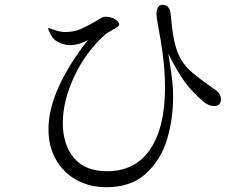

<svg xmlns="http://www.w3.org/2000/svg" viewBox="-20 -757 1040 804"><path d="M905 -342Q905 -313 877 -313Q855 -313 835 -329Q787 -369 754.5 -413Q722 -457 685 -532L689 -506Q698 -451 701.5 -418Q705 -385 705 -352Q705 -259 679.5 -173.5Q654 -88 591.5 -30.5Q529 27 426 27Q355 27 299.5 -4Q244 -35 213.5 -90Q183 -145 183 -216Q183 -301 228 -398Q273 -495 349 -590Q311 -568 271 -568Q246 -568 218 -584Q205 -591 193.5 -610.5Q182 -630 182 -638Q182 -640 184 -640Q186 -640 188 -638.5Q190 -637 194 -636Q198 -635 216 -629Q234 -623 255 -623Q290 -623 319.5 -636Q349 -649 384 -670Q411 -687 419 -687Q446 -687 462.5 -676Q479 -665 479 -654Q479 -649 471.5 -644Q464 -639 455 -634Q431 -621 420 -612Q338 -538 290.5 -436Q243 -334 243 -242Q243 -152 289.5 -96Q336 -40 428 -40Q547 -40 609 -132Q671 -224 671 -391Q671 -480 653 -588L644 -638Q635 -688 635 -697Q635 -714 641.5 -725.5Q648 -737 660 -737Q676 -737 684 -727Q692 -717 694 -703.5Q696 -690 699 -656Q707 -577 725.5 -533.5Q744 -490 776 -461Q808 -432 883 -380Q905 -364 905 -342Z"/></svg>

Font: Shippori Mincho
Style: Regular
Weight: 400
Designer: FONTDASU
Foundry: FONTDASU / Google Inc. / but / Adobe
Version: Version 3.110; ttfautohint (v1.8.3)